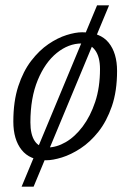

<svg xmlns="http://www.w3.org/2000/svg" viewBox="-20 -589 489 720"><path d="M153 12Q92 12 61 -27Q30 -66 30 -133Q30 -209 48.5 -265.5Q67 -322 97 -361Q127 -400 161.5 -423.5Q196 -447 229.5 -457.5Q263 -468 288 -468Q356 -468 387.5 -429Q419 -390 419 -323Q419 -247 399.5 -190.5Q380 -134 349 -95Q318 -56 282 -32.5Q246 -9 212 1.5Q178 12 153 12ZM158 -36Q192 -36 226.5 -56Q261 -76 290 -114.5Q319 -153 337 -207Q355 -261 355 -330Q355 -376 336.5 -401Q318 -426 286 -426Q237 -426 193 -390.5Q149 -355 121.5 -288.5Q94 -222 94 -130Q94 -85 110 -60.5Q126 -36 158 -36ZM61 111 344 -569H389L106 111Z"/></svg>

Font: Mate
Style: Italic
Weight: 400
Italic angle: -10.8°
Designer: Eduardo Rodriguez Tunni
Foundry: Eduardo Rodriguez Tunni
Version: Version 1.003; ttfautohint (v1.8.4.7-5d5b);gftools[0.9.24]